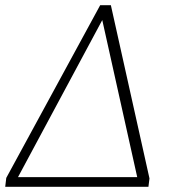

<svg xmlns="http://www.w3.org/2000/svg" viewBox="-38 -716 699 736"><path d="M387 -696 535 -32 531 0H-18L-14 -34L346 -696ZM31 -37H488L354 -639Z"/></svg>

Font: Bitter Light
Style: Italic
Weight: 300
Italic angle: -9°
Designer: Sol Matas, and Bitter project Authors
Foundry: Sol Matas
Version: Version 2.001